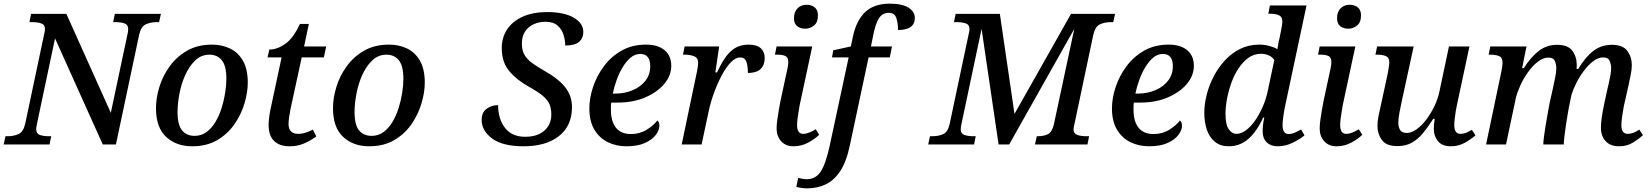

<svg xmlns="http://www.w3.org/2000/svg" viewBox="-41 -790 9021 1050"><path d="M-21 0 -11 -45H2Q34 -45 60.5 -57Q87 -69 97 -114L200 -601Q202 -608 203.5 -617Q205 -626 205 -631Q205 -655 184.5 -662Q164 -669 133 -669H120L129 -714H322L565 -173L656 -602Q658 -608 659 -617Q660 -626 660 -631Q660 -655 640 -662Q620 -669 590 -669H578L587 -714H839L829 -669H816Q783 -669 756.5 -657Q730 -645 720 -600L593 0H521L260 -580L161 -112Q157 -94 157 -83Q157 -59 177 -52Q197 -45 227 -45H239L230 0Z M1010 10Q923 10 867.5 -41.5Q812 -93 812 -198Q812 -254 830.5 -314.5Q849 -375 887 -427.5Q925 -480 982.5 -513Q1040 -546 1119 -546Q1172 -546 1216.5 -525Q1261 -504 1287.5 -458Q1314 -412 1314 -338Q1314 -285 1296 -224.5Q1278 -164 1241 -110.5Q1204 -57 1146.5 -23.5Q1089 10 1010 10ZM1023 -47Q1060 -47 1088.5 -68Q1117 -89 1137.5 -123.5Q1158 -158 1171 -199.5Q1184 -241 1190.5 -283Q1197 -325 1197 -359Q1197 -430 1172 -460.5Q1147 -491 1105 -491Q1059 -491 1026 -459Q993 -427 971.5 -378.5Q950 -330 940 -276Q930 -222 930 -178Q930 -106 955 -76.5Q980 -47 1023 -47Z M1543 10Q1488 10 1458 -19Q1428 -48 1428 -107Q1428 -125 1431 -148.5Q1434 -172 1438 -191L1499 -476H1422L1432 -519Q1475 -519 1519.5 -550.5Q1564 -582 1599 -659H1648L1622 -536H1743L1730 -476H1609L1548 -195Q1543 -170 1540 -148.5Q1537 -127 1537 -112Q1537 -84 1551 -71Q1565 -58 1589 -58Q1610 -58 1631.5 -65Q1653 -72 1670 -81L1689 -44Q1658 -21 1622 -5.5Q1586 10 1543 10Z M1978 10Q1891 10 1835.5 -41.5Q1780 -93 1780 -198Q1780 -254 1798.5 -314.5Q1817 -375 1855 -427.5Q1893 -480 1950.5 -513Q2008 -546 2087 -546Q2140 -546 2184.5 -525Q2229 -504 2255.5 -458Q2282 -412 2282 -338Q2282 -285 2264 -224.5Q2246 -164 2209 -110.5Q2172 -57 2114.5 -23.5Q2057 10 1978 10ZM1991 -47Q2028 -47 2056.5 -68Q2085 -89 2105.5 -123.5Q2126 -158 2139 -199.5Q2152 -241 2158.5 -283Q2165 -325 2165 -359Q2165 -430 2140 -460.5Q2115 -491 2073 -491Q2027 -491 1994 -459Q1961 -427 1939.5 -378.5Q1918 -330 1908 -276Q1898 -222 1898 -178Q1898 -106 1923 -76.5Q1948 -47 1991 -47Z M2822 10Q2708 10 2650.5 -32.5Q2593 -75 2593 -134Q2593 -175 2620 -195Q2647 -215 2683 -215Q2683 -140 2720.5 -91Q2758 -42 2831 -42Q2898 -42 2936 -75.5Q2974 -109 2974 -164Q2974 -194 2965 -217.5Q2956 -241 2929 -264.5Q2902 -288 2849 -317Q2782 -355 2742.5 -403Q2703 -451 2703 -527Q2703 -585 2732.5 -629.5Q2762 -674 2818 -699Q2874 -724 2951 -724Q3044 -724 3096.5 -693.5Q3149 -663 3149 -615Q3149 -581 3125.5 -561Q3102 -541 3050 -541Q3050 -569 3041 -599Q3032 -629 3008.5 -650Q2985 -671 2942 -671Q2908 -671 2878.5 -658Q2849 -645 2831 -618.5Q2813 -592 2813 -551Q2813 -515 2827 -490.5Q2841 -466 2869 -445.5Q2897 -425 2939 -401Q3015 -358 3051 -311.5Q3087 -265 3087 -204Q3087 -102 3016 -46Q2945 10 2822 10Z M3385 10Q3329 10 3283 -12.5Q3237 -35 3209.5 -81Q3182 -127 3182 -197Q3182 -253 3202 -313.5Q3222 -374 3261 -427Q3300 -480 3358 -513Q3416 -546 3492 -546Q3557 -546 3593.5 -515.5Q3630 -485 3630 -430Q3630 -377 3592 -331.5Q3554 -286 3488 -257.5Q3422 -229 3337 -229H3302Q3300 -219 3300 -208.5Q3300 -198 3300 -189Q3300 -126 3327.5 -91.5Q3355 -57 3409 -57Q3458 -57 3495.5 -80.5Q3533 -104 3554 -131Q3565 -123 3565 -102Q3565 -79 3546 -53Q3527 -27 3487 -8.5Q3447 10 3385 10ZM3320 -278Q3376 -278 3420 -297Q3464 -316 3489.5 -349.5Q3515 -383 3515 -428Q3515 -495 3460 -495Q3432 -495 3408.5 -475.5Q3385 -456 3365.5 -424.5Q3346 -393 3332 -354.5Q3318 -316 3310 -278Z M3771 -401Q3774 -415 3775.5 -428Q3777 -441 3777 -447Q3777 -474 3754.5 -482.5Q3732 -491 3705 -491H3694L3703 -536H3892L3871 -394H3880Q3900 -437 3923 -471.5Q3946 -506 3977 -526Q4008 -546 4053 -546Q4098 -546 4119.5 -526Q4141 -506 4141 -473Q4141 -434 4118.5 -412.5Q4096 -391 4049 -391Q4049 -430 4040.5 -453Q4032 -476 4007 -476Q3982 -476 3956 -449.5Q3930 -423 3906.5 -379Q3883 -335 3864 -283Q3845 -231 3834 -179L3796 0H3687Z M4363 -633Q4336 -633 4318.5 -647Q4301 -661 4301 -690Q4301 -725 4320.5 -744.5Q4340 -764 4370 -764Q4396 -764 4414 -750Q4432 -736 4432 -706Q4432 -667 4410 -650Q4388 -633 4363 -633ZM4299 10Q4255 10 4230.5 -18Q4206 -46 4206 -87Q4206 -106 4209.5 -133Q4213 -160 4218 -187.5Q4223 -215 4227 -237L4266 -418Q4270 -438 4270 -450Q4270 -476 4254.5 -483.5Q4239 -491 4211 -491H4197L4206 -536H4401L4332 -214Q4330 -201 4326.5 -181Q4323 -161 4320.5 -140.5Q4318 -120 4318 -107Q4318 -58 4351 -58Q4367 -58 4384.5 -65Q4402 -72 4420 -83L4439 -53Q4417 -31 4379.5 -10.5Q4342 10 4299 10Z M4373 240Q4358 240 4341 237.5Q4324 235 4314 232L4324 183Q4332 185 4345.5 187.5Q4359 190 4370 190Q4419 190 4446.5 149.5Q4474 109 4496 9L4600 -476H4509L4516 -515L4612 -536L4623 -588Q4641 -676 4689.5 -723Q4738 -770 4825 -770Q4893 -770 4927.5 -748Q4962 -726 4962 -692Q4962 -626 4870 -626Q4870 -664 4860.5 -692Q4851 -720 4820 -720Q4785 -720 4766 -690.5Q4747 -661 4735 -600L4722 -536H4837L4825 -476H4709L4607 3Q4588 95 4553.5 146.5Q4519 198 4473 219Q4427 240 4373 240Z M5035 0 5045 -45H5058Q5090 -45 5116 -56Q5142 -67 5152 -110L5256 -601Q5261 -620 5261 -631Q5261 -655 5240.5 -662Q5220 -669 5189 -669H5176L5185 -714H5427L5507 -167L5816 -714H6057L6047 -669H6034Q6001 -669 5974.5 -657Q5948 -645 5938 -600L5835 -112Q5830 -94 5830 -83Q5830 -59 5850.5 -52Q5871 -45 5902 -45H5915L5906 0H5619L5629 -45H5634Q5667 -45 5689.5 -56Q5712 -67 5722 -108L5834 -632L5478 0H5420L5327 -632L5217 -112Q5213 -94 5213 -83Q5213 -59 5233 -52Q5253 -45 5283 -45H5295L5286 0Z M6243 10Q6187 10 6141 -12.5Q6095 -35 6067.5 -81Q6040 -127 6040 -197Q6040 -253 6060 -313.5Q6080 -374 6119 -427Q6158 -480 6216 -513Q6274 -546 6350 -546Q6415 -546 6451.5 -515.5Q6488 -485 6488 -430Q6488 -377 6450 -331.5Q6412 -286 6346 -257.5Q6280 -229 6195 -229H6160Q6158 -219 6158 -208.5Q6158 -198 6158 -189Q6158 -126 6185.5 -91.5Q6213 -57 6267 -57Q6316 -57 6353.5 -80.5Q6391 -104 6412 -131Q6423 -123 6423 -102Q6423 -79 6404 -53Q6385 -27 6345 -8.5Q6305 10 6243 10ZM6178 -278Q6234 -278 6278 -297Q6322 -316 6347.5 -349.5Q6373 -383 6373 -428Q6373 -495 6318 -495Q6290 -495 6266.5 -475.5Q6243 -456 6223.5 -424.5Q6204 -393 6190 -354.5Q6176 -316 6168 -278Z M6679 10Q6633 10 6603 -14.5Q6573 -39 6559 -80.5Q6545 -122 6545 -173Q6545 -220 6558 -271.5Q6571 -323 6596 -371.5Q6621 -420 6657.5 -459.5Q6694 -499 6741 -522.5Q6788 -546 6846 -546Q6874 -546 6900 -539Q6926 -532 6945 -521Q6947 -534 6950 -552Q6953 -570 6956 -579L6965 -625Q6968 -639 6970 -651.5Q6972 -664 6972 -671Q6972 -698 6953.5 -706.5Q6935 -715 6905 -715H6895L6904 -760H7104L6988 -215Q6985 -203 6981.5 -182.5Q6978 -162 6975.5 -141Q6973 -120 6973 -107Q6973 -57 7006 -57Q7022 -57 7039.5 -64.5Q7057 -72 7074 -82L7093 -50Q7070 -30 7029.5 -10Q6989 10 6947 10Q6909 10 6886.5 -11.5Q6864 -33 6864 -74Q6864 -87 6866 -106Q6868 -125 6873 -147H6867Q6831 -69 6785 -29.5Q6739 10 6679 10ZM6722 -58Q6746 -58 6772.5 -77.5Q6799 -97 6822.5 -130.5Q6846 -164 6864 -205Q6882 -246 6891 -288L6928 -462Q6917 -479 6896.5 -487.5Q6876 -496 6855 -496Q6817 -496 6786 -473.5Q6755 -451 6731.5 -415Q6708 -379 6692.5 -335.5Q6677 -292 6669 -248.5Q6661 -205 6661 -170Q6661 -109 6678.5 -83.5Q6696 -58 6722 -58Z M7333 -633Q7306 -633 7288.5 -647Q7271 -661 7271 -690Q7271 -725 7290.5 -744.5Q7310 -764 7340 -764Q7366 -764 7384 -750Q7402 -736 7402 -706Q7402 -667 7380 -650Q7358 -633 7333 -633ZM7269 10Q7225 10 7200.5 -18Q7176 -46 7176 -87Q7176 -106 7179.5 -133Q7183 -160 7188 -187.5Q7193 -215 7197 -237L7236 -418Q7240 -438 7240 -450Q7240 -476 7224.5 -483.5Q7209 -491 7181 -491H7167L7176 -536H7371L7302 -214Q7300 -201 7296.5 -181Q7293 -161 7290.5 -140.5Q7288 -120 7288 -107Q7288 -58 7321 -58Q7337 -58 7354.5 -65Q7372 -72 7390 -83L7409 -53Q7387 -31 7349.5 -10.5Q7312 10 7269 10Z M7893 10Q7846 10 7823 -18Q7800 -46 7800 -85Q7800 -107 7805 -140H7797Q7769 -96 7741.5 -62.5Q7714 -29 7680.5 -10Q7647 9 7601 9Q7540 9 7516 -24.5Q7492 -58 7492 -102Q7492 -127 7498 -157Q7504 -187 7510 -212L7548 -387Q7551 -403 7554 -422.5Q7557 -442 7557 -447Q7557 -475 7538.5 -483Q7520 -491 7492 -491H7481L7490 -536H7690L7625 -237Q7619 -210 7612.5 -175.5Q7606 -141 7606 -120Q7606 -96 7615.5 -79.5Q7625 -63 7653 -63Q7678 -63 7706 -83Q7734 -103 7759 -136Q7784 -169 7803.5 -209.5Q7823 -250 7831 -290L7883 -536H7995L7926 -213Q7923 -201 7920 -181Q7917 -161 7914.5 -141Q7912 -121 7912 -107Q7912 -58 7945 -58Q7962 -58 7976 -63.5Q7990 -69 8008 -80L8028 -50Q8005 -29 7970 -9.5Q7935 10 7893 10Z M8813 10Q8765 10 8739.5 -18.5Q8714 -47 8714 -92Q8714 -136 8732 -222L8749 -300Q8752 -314 8757 -335Q8762 -356 8766 -378Q8770 -400 8770 -418Q8770 -437 8762 -456.5Q8754 -476 8727 -476Q8699 -476 8672 -455.5Q8645 -435 8621 -403Q8597 -371 8579.5 -336Q8562 -301 8553 -272L8539 -203Q8536 -189 8531.5 -161Q8527 -133 8522 -101Q8517 -69 8514 -41Q8511 -13 8511 0H8399Q8399 -14 8402.5 -42Q8406 -70 8411.5 -103.5Q8417 -137 8423 -169.5Q8429 -202 8433 -225L8450 -300Q8455 -325 8462.5 -359.5Q8470 -394 8470 -417Q8470 -436 8462.5 -455.5Q8455 -475 8427 -475Q8398 -475 8369 -452.5Q8340 -430 8315 -395Q8290 -360 8273 -322Q8256 -284 8249 -255L8195 0H8086L8170 -401Q8176 -431 8176 -447Q8176 -475 8157.5 -483Q8139 -491 8111 -491H8100L8109 -536H8307L8283 -417H8292Q8333 -481 8376 -513Q8419 -545 8474 -545Q8534 -545 8558 -512Q8582 -479 8582 -434Q8582 -429 8581.5 -424Q8581 -419 8581 -413H8590Q8629 -478 8672.5 -511.5Q8716 -545 8774 -545Q8834 -545 8858.5 -511.5Q8883 -478 8883 -434Q8883 -409 8876.5 -379Q8870 -349 8865 -323L8839 -208Q8834 -180 8830 -153.5Q8826 -127 8826 -105Q8826 -58 8861 -58Q8877 -58 8892 -64Q8907 -70 8924 -81L8944 -51Q8920 -29 8888 -9.5Q8856 10 8813 10Z"/></svg>

Font: Noto Serif Medium
Style: Italic
Weight: 500
Italic angle: -12°
Designer: Monotype Design Team
Foundry: Monotype Imaging Inc.
Version: Version 2.014; ttfautohint (v1.8.4.7-5d5b)